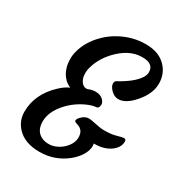

<svg xmlns="http://www.w3.org/2000/svg" viewBox="-180 -878 930 1002"><g transform="rotate(30 284.5 -377.5)"><path d="M493.7 -641.1Q493.7 -691.9 424.8 -691.9Q345.7 -691.9 275.4 -616.2Q233.9 -571.3 216.8 -518.6Q208 -493.2 208 -472.7Q208 -452.1 212.6 -439.2Q217.3 -426.3 224.6 -418Q239.7 -399.9 259.8 -404.3Q283.7 -414.1 302 -414.1Q320.3 -414.1 331.3 -409.4Q342.3 -404.8 349.6 -397.9Q363.3 -384.3 363.3 -371.6Q363.3 -346.7 346.7 -345.7Q325.7 -344.2 296.1 -331.5Q266.6 -318.8 239.3 -299.1Q211.9 -279.3 190.4 -254.4Q141.6 -198.7 141.6 -141.1Q141.6 -81.1 189 -61.5Q204.6 -54.7 227.5 -54.7Q250.5 -54.7 272.2 -64.7Q293.9 -74.7 310.1 -89.8Q344.7 -123 345.7 -159.7Q346.7 -206.1 307.6 -217.8Q297.4 -220.7 291.3 -224.4Q285.2 -228 287.8 -236.3Q290.5 -244.6 298.8 -252.9Q319.3 -275.4 344.2 -275.4Q355.5 -275.4 377.9 -270.5Q419.9 -261.2 439 -261.2Q479 -261.2 502 -266.8Q524.9 -272.5 540 -276.4Q565.9 -283.7 565.9 -264.2Q565.9 -244.6 555.2 -228.3Q544.4 -211.9 526.4 -199.7Q487.3 -173.8 430.7 -174.8Q432.1 -167.5 432.1 -160.2Q432.1 -132.8 414.1 -103.5Q396 -74.2 365.2 -49.8Q295.4 4.9 205.6 4.9Q116.7 4.9 70.3 -44.9Q33.7 -84.5 33.7 -137.7Q33.7 -244.1 121.6 -326.7Q151.4 -355 178.2 -365.7Q126 -387.7 108.4 -451.2Q103 -471.7 103 -499Q103 -526.4 113.8 -558.3Q124.5 -590.3 144.3 -619.6Q164.1 -648.9 191.7 -674.6Q219.2 -700.2 252.9 -718.8Q326.7 -759.8 407.7 -759.8Q489.7 -759.8 533.2 -710.9Q568.8 -671.4 568.8 -614.7Q568.8 -555.2 518.6 -496.6Q469.7 -439 424.8 -439Q399.4 -439 378.9 -460.4Q360.4 -480 360.4 -495.1Q360.4 -510.3 368.7 -514.6Q454.1 -561 482.9 -606.9Q493.7 -624 493.7 -641.1Z"/></g></svg>

Font: Courgette
Style: Regular
Weight: 400
Designer: Karolina Lach
Foundry: Sorkin Type Co.
Version: Version 1.002